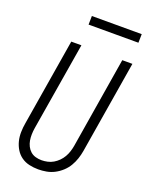

<svg xmlns="http://www.w3.org/2000/svg" viewBox="-168 -994 835 1086"><g transform="rotate(20 250.0 -451.5)"><path d="M202 8Q174 8 147.5 2Q121 -4 100 -19Q79 -34 65.5 -56Q52 -78 45.5 -103.5Q39 -129 39.5 -157Q40 -185 45 -213L131 -735H192L104 -204Q101 -185 100.5 -166Q100 -147 103 -129.5Q106 -112 114 -96Q122 -80 135 -68.5Q148 -57 165.5 -52Q183 -47 202 -47Q219 -47 237.5 -51Q256 -55 272 -64.5Q288 -74 301.5 -87.5Q315 -101 324.5 -117.5Q334 -134 339.5 -151.5Q345 -169 348 -186L438 -735H499L407 -177Q403 -153 395 -129Q387 -105 374 -83Q361 -61 341.5 -43Q322 -25 299 -13Q276 -1 251 3.5Q226 8 202 8ZM190 -859 191 -911H491L490 -859Z"/></g></svg>

Font: Iosevka Light
Style: Italic
Weight: 300
Italic angle: -9°
Monospace: yes
Designer: Belleve Invis
Foundry: Belleve Invis
Version: Version 32.5.0; ttfautohint (v1.8.4)